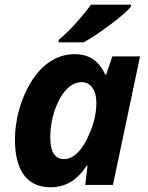

<svg xmlns="http://www.w3.org/2000/svg" viewBox="-20 -786 631 816"><path d="M43.5 -192.9Q43.5 -252.4 59.8 -314Q76.2 -375.5 105.7 -427Q135.3 -478.5 172.4 -509.3Q229 -555.7 296.9 -555.7Q343.3 -555.7 375 -534.7Q406.7 -513.7 427.2 -469.2H431.2L457.5 -546.4H575.2L460 0H342.3L352.1 -82H348.6Q317.4 -34.7 280 -12.5Q242.7 9.8 194.8 9.8Q120.1 9.8 81.8 -42Q43.5 -93.8 43.5 -192.9ZM359.4 -216.8Q374 -247.6 381.8 -282.5Q389.6 -317.4 389.6 -347.2Q389.6 -397 366.2 -420.9Q351.6 -437 328.1 -437Q295.4 -437 267.1 -410.4Q238.8 -383.8 219.7 -335.9Q193.8 -272.9 193.8 -201.7Q193.8 -109.9 252.4 -109.9Q282.7 -109.9 311.3 -138.7Q339.8 -167.5 359.4 -216.8ZM366.7 -766.1H536.6V-757.8Q514.6 -730.5 449.7 -681.9Q384.8 -633.3 335.9 -606H229.5V-616.7Q260.3 -642.1 296.9 -681.6Q333.5 -721.2 366.7 -766.1Z"/></svg>

Font: Viking Open Sans
Style: Bold Italic
Weight: 700
Italic angle: -12°
Foundry: Ascender Corporation
Version: Version 2.000